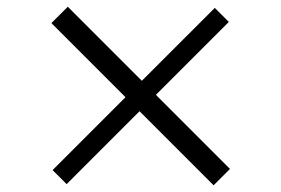

<svg xmlns="http://www.w3.org/2000/svg" viewBox="-20 -557 831 567"><path d="M614.3 -533.7 655.8 -492.2 440.4 -276.9 659.2 -58.1 610.8 -9.8 392.1 -228.5 176.8 -13.2 135.3 -54.7 350.6 -270 131.8 -488.8 180.2 -537.1 398.9 -318.4Z"/></svg>

Font: Squarish Sans CT
Style: RegularSC
Weight: 400
Version: Version 0.9